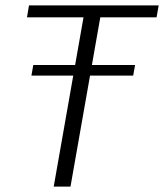

<svg xmlns="http://www.w3.org/2000/svg" viewBox="-20 -695 611 715"><path d="M97 -413.5H476L483 -453H104ZM180 0H242.5L353.5 -630.5H563L571 -675H88L80.5 -630.5H291Z"/></svg>

Font: Anybody UltraCondensed Thin Light
Style: Italic
Weight: 300
Italic angle: -10°
Version: Version 1.111